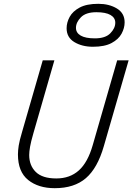

<svg xmlns="http://www.w3.org/2000/svg" viewBox="-20 -971 694 1006"><path d="M466 -211 594 -655H654L524 -205Q491 -90 430 -37.5Q369 15 267 15Q181 15 127.5 -28Q74 -71 74 -162Q74 -182 78 -208Q82 -234 96 -281L204 -655H265L155 -273Q142 -228 137.5 -202Q133 -176 133 -159Q133 -104 167.5 -70Q202 -36 275 -36Q346 -36 393 -78Q440 -120 466 -211ZM467 -726Q410 -726 369.5 -750.5Q329 -775 329 -823Q329 -853 345 -882.5Q361 -912 397.5 -931.5Q434 -951 495 -951Q552 -951 592.5 -926.5Q633 -902 633 -854Q633 -824 617 -794.5Q601 -765 564.5 -745.5Q528 -726 467 -726ZM477 -770Q532 -770 558 -796.5Q584 -823 584 -852Q584 -878 559 -892.5Q534 -907 485 -907Q430 -907 404 -880.5Q378 -854 378 -825Q378 -799 403 -784.5Q428 -770 477 -770Z"/></svg>

Font: Intel One Mono Light
Style: Italic
Weight: 300
Italic angle: -16°
Monospace: yes
Designer: Fred Shallcrass
Foundry: Frere-Jones Type LLC
Version: Version 1.004